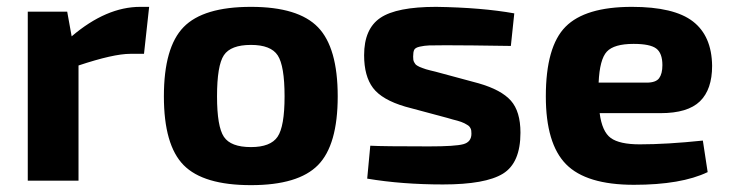

<svg xmlns="http://www.w3.org/2000/svg" viewBox="-20 -527 2132 560"><path d="M415 -507 400 -370H360Q311 -370 209 -336V0H61V-493H176L189 -421Q290 -507 389 -507Z M712 -507Q850 -507 907.5 -447.5Q965 -388 965 -246Q965 -104 907.5 -45.5Q850 13 712 13Q573 13 515.5 -45.5Q458 -104 458 -246Q458 -389 515.5 -448Q573 -507 712 -507ZM712 -396Q653 -396 633 -366Q613 -336 613 -246Q613 -158 633 -128Q653 -98 712 -98Q769 -98 789.5 -128Q810 -158 810 -246Q810 -335 790 -365.5Q770 -396 712 -396Z M1285 -183 1162 -216Q1094 -236 1068 -270.5Q1042 -305 1042 -366Q1042 -443 1089.5 -475Q1137 -507 1252 -507Q1385 -505 1480 -488L1470 -393Q1344 -395 1280 -395Q1245 -395 1231.5 -394.5Q1218 -394 1204.5 -391Q1191 -388 1188 -381.5Q1185 -375 1185 -362Q1185 -357 1185.5 -353Q1186 -349 1188 -345.5Q1190 -342 1191.5 -340Q1193 -338 1197 -335.5Q1201 -333 1203.5 -332Q1206 -331 1212.5 -328.5Q1219 -326 1222.5 -325Q1226 -324 1235.5 -321.5Q1245 -319 1250 -318L1376 -284Q1442 -265 1470 -233.5Q1498 -202 1498 -140Q1498 -52 1447 -20.5Q1396 11 1272 11Q1152 11 1051 -6L1060 -102Q1096 -100 1231 -100Q1308 -100 1331.5 -106.5Q1355 -113 1355 -137Q1355 -142 1354.5 -146Q1354 -150 1352 -153.5Q1350 -157 1348 -159Q1346 -161 1341.5 -163.5Q1337 -166 1334.5 -167.5Q1332 -169 1325 -171.5Q1318 -174 1314 -175Q1310 -176 1300.5 -178.5Q1291 -181 1285 -183Z M1907 -197H1729Q1736 -143 1761.5 -124.5Q1787 -106 1846 -106Q1925 -106 2030 -117L2044 -25Q1967 12 1829 12Q1690 12 1631 -48Q1572 -108 1572 -246Q1572 -391 1629.5 -449Q1687 -507 1823 -507Q1946 -507 2001 -464.5Q2056 -422 2057 -335Q2057 -266 2021.5 -231.5Q1986 -197 1907 -197ZM1726 -286H1866Q1893 -286 1902.5 -299Q1912 -312 1912 -337Q1912 -372 1894 -385.5Q1876 -399 1828 -399Q1771 -399 1750 -376.5Q1729 -354 1726 -286Z"/></svg>

Font: Exo 2.0
Style: Bold
Weight: 700
Designer: Natanael Gama
Version: Version 1.001;PS 001.001;hotconv 1.0.70;makeotf.lib2.5.58329